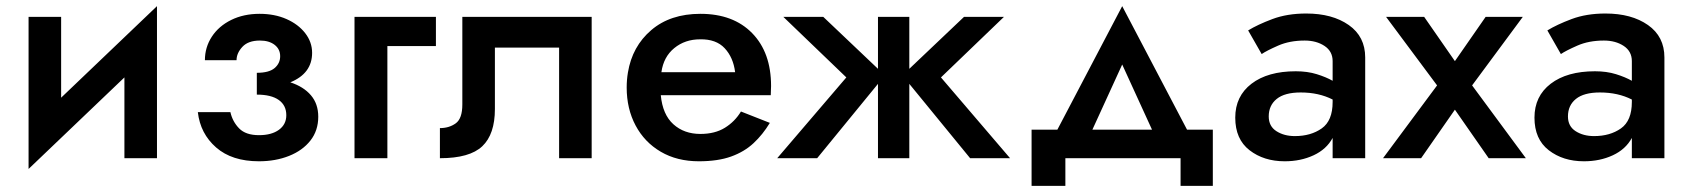

<svg xmlns="http://www.w3.org/2000/svg" viewBox="-20 -515 5496 625"><path d="M179 -460V-197L491 -495V0H385V-263L73 35V-460Z M823 10Q735 10 683.5 -35Q632 -80 624 -150H730Q737 -119 758.5 -97Q780 -75 823 -75Q864 -75 888 -92.5Q912 -110 912 -140Q912 -172 887.5 -189.5Q863 -207 816 -207V-278Q856 -278 874 -293.5Q892 -309 892 -332Q892 -355 874 -369Q856 -383 826 -383Q788 -383 769 -362.5Q750 -342 750 -319H647Q647 -361 669.5 -395.5Q692 -430 732.5 -450Q773 -470 825 -470Q874 -470 912.5 -453Q951 -436 973.5 -407Q996 -378 996 -343Q996 -276 925 -247Q968 -233 992 -205Q1016 -177 1016 -135Q1016 -90 990.5 -57.5Q965 -25 921 -7.5Q877 10 823 10Z M1134 -460H1399V-365H1241V0H1134Z M1906 -460V0H1800V-360H1591V-160Q1591 -78 1550 -39Q1509 0 1412 0V-98Q1442 -98 1463.5 -113.5Q1485 -129 1485 -175V-460Z M2486 -115Q2463 -77 2433 -49Q2403 -21 2360 -5.5Q2317 10 2255 10Q2184 10 2131 -21Q2078 -52 2049 -106.5Q2020 -161 2020 -230Q2020 -243 2021 -255Q2022 -267 2024 -279Q2038 -364 2100 -417Q2162 -470 2260 -470Q2367 -470 2428.5 -407Q2490 -344 2490 -235Q2490 -229 2489.5 -221Q2489 -213 2489 -205H2131Q2137 -142 2172 -110.5Q2207 -79 2260 -79Q2307 -79 2339.5 -99Q2372 -119 2392 -152ZM2259 -387Q2210 -387 2175 -358.5Q2140 -330 2133 -280H2373Q2367 -328 2339 -358Q2311 -388 2259 -387Z M2660 -460 2838 -291V-460H2940V-291L3118 -460H3248L3043 -263L3268 0H3138L2940 -242V0H2838V-242L2640 0H2510L2735 -263L2530 -460Z M3823 0H3448V90H3338V-93H3422L3633 -495L3844 -93H3928V90H3823ZM3633 -305 3536 -93H3730Z M4087 -339 4043 -416Q4074 -435 4122 -453Q4170 -471 4232 -471Q4317 -471 4370.5 -433.5Q4424 -396 4424 -328V0H4318V-66Q4298 -29 4256 -9.5Q4214 10 4162 10Q4094 10 4047.5 -26Q4001 -62 4001 -132Q4001 -202 4054 -242.5Q4107 -283 4198 -283Q4236 -283 4266.5 -273.5Q4297 -264 4318 -252V-316Q4318 -348 4291.5 -365.5Q4265 -383 4227 -383Q4178 -383 4140.5 -366.5Q4103 -350 4087 -339ZM4110 -136Q4110 -104 4135 -88Q4160 -72 4195 -72Q4247 -72 4282.5 -97Q4318 -122 4318 -183V-191Q4273 -214 4214 -214Q4162 -214 4136 -193Q4110 -172 4110 -136Z M4816 -460H4937L4772 -237L4947 0H4826L4716 -158L4606 0H4482L4658 -237L4492 -460H4616L4716 -316Z M5061 -339 5017 -416Q5048 -435 5096 -453Q5144 -471 5206 -471Q5291 -471 5344.5 -433.5Q5398 -396 5398 -328V0H5292V-66Q5272 -29 5230 -9.5Q5188 10 5136 10Q5068 10 5021.5 -26Q4975 -62 4975 -132Q4975 -202 5028 -242.5Q5081 -283 5172 -283Q5210 -283 5240.5 -273.5Q5271 -264 5292 -252V-316Q5292 -348 5265.5 -365.5Q5239 -383 5201 -383Q5152 -383 5114.5 -366.5Q5077 -350 5061 -339ZM5084 -136Q5084 -104 5109 -88Q5134 -72 5169 -72Q5221 -72 5256.5 -97Q5292 -122 5292 -183V-191Q5247 -214 5188 -214Q5136 -214 5110 -193Q5084 -172 5084 -136Z"/></svg>

Font: Jost* Medium
Style: Regular
Weight: 500
Version: Version 3.7